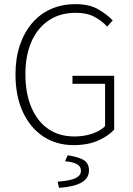

<svg xmlns="http://www.w3.org/2000/svg" viewBox="-20 -691 645 930"><path d="M338 12Q253 12 189.5 -30Q126 -72 90.5 -149Q55 -226 55 -331Q55 -409 76 -471.5Q97 -534 135.5 -579Q174 -624 227.5 -647.5Q281 -671 346 -671Q413 -671 456.5 -645.5Q500 -620 526 -592L499 -562Q474 -590 437.5 -609.5Q401 -629 347 -629Q271 -629 216.5 -592.5Q162 -556 132.5 -489.5Q103 -423 103 -331Q103 -240 131.5 -172Q160 -104 213 -67Q266 -30 341 -30Q386 -30 425.5 -43Q465 -56 489 -80V-285H331V-324H533V-63Q502 -30 452.5 -9Q403 12 338 12ZM266 219 259 189Q324 184 348 171Q372 158 372 137Q372 114 351.5 103.5Q331 93 295 90L308 61Q365 70 388 86Q411 102 411 134Q411 173 374 193.5Q337 214 266 219Z"/></svg>

Font: Source Sans 3 Light
Style: Regular
Weight: 300
Designer: Paul D. Hunt
Foundry: Adobe
Version: Version 3.052;hotconv 1.1.0;makeotfexe 2.6.0